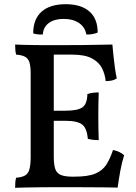

<svg xmlns="http://www.w3.org/2000/svg" viewBox="-20 -891 648 914"><path d="M52 -679Q68 -678 92.5 -677.5Q117 -677 144.5 -676.5Q172 -676 196.5 -676Q221 -676 236 -676V-146Q236 -108 243 -87Q250 -66 270 -58Q290 -50 325 -50L319 0Q291 0 253.5 0Q216 0 176.5 0.5Q137 1 104 1.5Q71 2 52 3Q52 -12 53 -24.5Q54 -37 57 -45Q84 -47 99 -55.5Q114 -64 120 -85Q126 -106 126 -146V-540Q126 -576 120 -594.5Q114 -613 99 -621Q84 -629 57 -631Q54 -640 53 -653Q52 -666 52 -679ZM518 -177Q536 -173 548.5 -167Q561 -161 571 -152Q560 -118 552.5 -76.5Q545 -35 540 2Q519 1 484.5 1Q450 1 407.5 0.5Q365 0 319 0L325 -50H333Q399 -50 433.5 -64.5Q468 -79 486 -107Q504 -135 518 -177ZM450 -451Q449 -426 448.5 -397.5Q448 -369 448 -341Q448 -312 448.5 -281Q449 -250 450 -224Q435 -224 422.5 -225.5Q410 -227 398 -230Q394 -280 371.5 -298Q349 -316 290 -316H220V-364H290Q350 -364 372.5 -380Q395 -396 396 -443Q410 -448 423 -449.5Q436 -451 450 -451ZM515 -679Q517 -657 520 -627Q523 -597 527 -568.5Q531 -540 536 -518Q527 -511 513.5 -508Q500 -505 483 -505Q480 -537 466 -565.5Q452 -594 418.5 -612.5Q385 -631 323 -631H212L235 -676Q313 -676 369 -676.5Q425 -677 461 -678Q497 -679 515 -679ZM138 -732Q138 -800 178 -835.5Q218 -871 293 -871Q366 -871 405.5 -836.5Q445 -802 445 -736Q433 -731 418.5 -728.5Q404 -726 391 -727Q385 -762 356 -781.5Q327 -801 283 -801Q239 -801 212.5 -781.5Q186 -762 184 -727Q171 -726 158.5 -727.5Q146 -729 138 -732Z"/></svg>

Font: Vollkorn Medium
Style: Regular
Weight: 500
Designer: Friedrich Althausen
Foundry: Friedrich Althausen
Version: Version 5.000